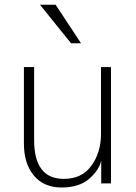

<svg xmlns="http://www.w3.org/2000/svg" viewBox="-20 -790 587 827"><path d="M83 -171.9V-501H127V-186.5Q127 -19.5 254.9 -19.5Q333 -19.5 374 -76.7Q415 -133.8 415 -212.9V-501H458V0H416V-98.6Q407.2 -57.6 364.3 -20Q321.3 17.6 245.1 17.6Q168.9 17.6 126 -33.7Q83 -85 83 -171.9ZM152.3 -769.5H219.7L329.1 -603.5H286.1Z"/></svg>

Font: Gothic A1 ExtraLight
Style: Regular
Weight: 275
Designer: HanYang I&C Co.,Ltd.
Foundry: HanYang I&C Co.,Ltd.
Version: Version 2.50